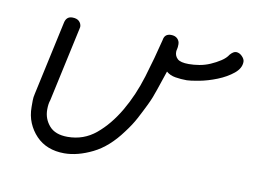

<svg xmlns="http://www.w3.org/2000/svg" viewBox="-45 -358 551 412"><g transform="rotate(10 230.5 -152.0)"><path d="M67 -283Q70 -297 83 -297Q93 -297 98 -292Q103 -287 103 -280Q103 -279 102.5 -277.5Q102 -276 102 -275L67 -114Q64 -106 64 -93Q64 -73 77 -58Q90 -43 117 -43Q152 -43 178.5 -65Q205 -87 225.5 -122Q246 -157 259 -199.5Q272 -242 282 -283Q284 -297 298 -297Q307 -297 312 -292Q317 -287 317 -280Q317 -273 316 -269.5Q315 -266 315 -263Q315 -254 321.5 -248Q328 -242 346 -242Q357 -242 369 -244Q381 -246 392.5 -251Q404 -256 414 -262.5Q424 -269 429 -277Q436 -285 442 -285Q449 -285 455 -279Q461 -273 461 -267Q461 -253 447 -241.5Q433 -230 413 -222Q393 -214 374 -210.5Q355 -207 348 -207Q335 -207 323 -209Q311 -211 303 -218Q295 -195 289 -176.5Q283 -158 275 -141.5Q267 -125 258.5 -109Q250 -93 237 -76Q210 -39 177.5 -23Q145 -7 116 -7Q97 -7 81.5 -13Q66 -19 54.5 -31Q43 -43 36.5 -58.5Q30 -74 30 -93Q30 -100 30 -107Q30 -114 32 -122Z"/></g></svg>

Font: Gruenewald VA
Style: Regular
Weight: 400
Designer: Peter Wiegel
Foundry: Peter Wiegel, nach dem Schriftentwurf von Dr. H. Gr¸newald
Version: Version 0.007